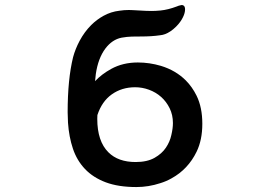

<svg xmlns="http://www.w3.org/2000/svg" viewBox="-20 -695 1040 772"><path d="M534.2 -443.8Q581.1 -443.8 627 -430.2Q686.5 -412.1 727.1 -371.6Q752.9 -345.7 770.5 -310.1Q793.5 -263.2 793.5 -197.3Q793.5 -132.3 770.5 -85Q736.3 -14.6 669.9 22Q648.4 34.2 624.5 41.5Q577.1 57.1 528.3 57.1Q456.1 57.1 405.3 38.1Q354.5 19 321.8 -15.4Q289.1 -49.8 273.2 -97.2Q257.3 -144.5 253.4 -201.7Q252 -227.1 252 -243.7Q252 -376.5 273.9 -465.3Q282.7 -498 300.3 -531.2Q319.8 -567.4 346.7 -594.2Q368.7 -616.2 396 -631.3Q425.8 -647.9 460.4 -651.9Q479 -654.8 498 -654.8Q505.4 -654.8 512.7 -654.3L566.9 -651.4Q576.2 -650.9 590.6 -650.9Q605 -650.9 625.5 -652.8Q655.8 -655.8 690.4 -668.9Q697.8 -672.4 708 -674.3Q709.5 -674.8 710.9 -674.8Q716.3 -674.8 719.7 -671.4Q724.1 -667 724.1 -657.2Q724.1 -643.1 715.8 -626Q706.1 -606 688.5 -588.4Q676.8 -576.7 665.3 -569.1Q653.8 -561.5 644 -557.9Q634.3 -554.2 623.5 -553.2Q589.4 -548.3 547.9 -548.3Q529.3 -548.3 510 -547.9Q490.7 -547.4 468.8 -543.5Q431.2 -536.1 403.8 -500Q374.5 -460.9 365.2 -397Q363.3 -383.3 362.3 -368.7Q388.2 -396.5 427.2 -418Q474.1 -443.8 534.2 -443.8ZM523.4 -344.2Q469.7 -344.2 429.2 -315.4Q389.6 -287.1 371.6 -232.4Q371.1 -224.6 371.1 -217.3Q371.1 -127 416 -82.5Q455.1 -43.5 525.4 -43.5Q571.8 -43.5 601.6 -60.5Q630.9 -77.1 647 -101.1Q663.1 -125 668.9 -151.9Q675.3 -179.2 675.3 -200.2Q675.3 -232.9 662.1 -259.8Q648.9 -286.6 627.7 -305.4Q606.4 -324.2 579.1 -334.2Q551.8 -344.2 523.4 -344.2Z"/></svg>

Font: Bakudai
Style: Medium
Weight: 500
Version: Version 1.48